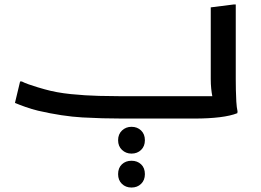

<svg xmlns="http://www.w3.org/2000/svg" viewBox="-20 -531 1168 860"><path d="M70 -166H78Q89 -160 109 -153Q129 -146 149 -140Q169 -134 180 -131Q233 -116 297.5 -109.5Q362 -103 423.5 -101.5Q485 -100 528 -100H931Q928 -115 926 -134.5Q924 -154 924 -177V-498L1027 -511H1036V-175Q1036 -155 1036.5 -128.5Q1037 -102 1038.5 -76Q1040 -50 1044 -32L1043 -24Q1013 -12 964 -6Q915 0 852 0H528Q438 0 349 -5Q260 -10 151 -35Q122 -42 94 -52Q66 -62 47 -70ZM569 157Q544 157 526.5 140.5Q509 124 509 97Q509 70 526.5 53.5Q544 37 569 37Q595 37 612 53.5Q629 70 629 97Q629 124 612 140.5Q595 157 569 157ZM569 309Q543 309 526 292.5Q509 276 509 249Q509 221 526 205Q543 189 569 189Q595 189 612 205Q629 221 629 249Q629 276 612 292.5Q595 309 569 309Z"/></svg>

Font: Kufam Medium
Style: Regular
Weight: 500
Designer: Wael Morcos, Artur Schmal
Foundry: Original Type
Version: Version 1.300; ttfautohint (v1.8.3)